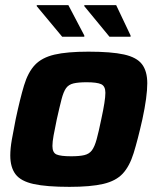

<svg xmlns="http://www.w3.org/2000/svg" viewBox="-20 -719 613 747"><path d="M250 8Q161 8 111 -3Q61 -14 40.5 -41Q20 -68 20 -114Q20 -141 26 -175.5Q32 -210 41 -255Q58 -335 73.5 -386.5Q89 -438 116 -466.5Q143 -495 192 -506.5Q241 -518 324 -518Q413 -518 462.5 -507Q512 -496 532.5 -469Q553 -442 553 -395Q553 -343 534 -255Q516 -175 500 -123.5Q484 -72 457.5 -43.5Q431 -15 382 -3.5Q333 8 250 8ZM257 -111Q289 -111 308 -115.5Q327 -120 337.5 -134Q348 -148 356 -177Q364 -206 374 -255Q390 -328 390 -358Q390 -384 373.5 -391.5Q357 -399 317 -399Q285 -399 266 -394.5Q247 -390 237 -376Q227 -362 219.5 -333Q212 -304 201 -255Q193 -217 188.5 -192Q184 -167 184 -151Q184 -125 200 -118Q216 -111 257 -111ZM222 -576 123 -695V-699H246L308 -581V-576ZM406 -576 308 -695V-699H432L488 -581V-576Z"/></svg>

Font: Saira
Style: Bold Italic
Weight: 700
Italic angle: -12°
Designer: Hector Gatti with collaboration of the Omnibus-Type team
Foundry: Omnibus-Type
Version: Version 1.100; ttfautohint (v1.8.3)